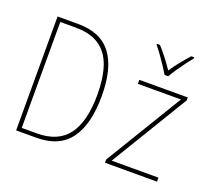

<svg xmlns="http://www.w3.org/2000/svg" viewBox="-124 -947 1308 1131"><g transform="rotate(20 530.0 -381.5)"><path d="M74 0V-714H204Q345 -714 412 -625Q479 -536 479 -362Q479 -184 411 -92Q343 0 201 0ZM194 -25Q328 -25 390 -109.5Q452 -194 452 -361Q452 -466 427 -539Q402 -612 346 -650.5Q290 -689 198 -689H100V-25ZM631 0V-20L924 -503H654V-528H958V-510L664 -25H957V0ZM784 -606Q771 -628 752.5 -656Q734 -684 714.5 -711Q695 -738 679 -757V-763H698Q723 -736 749 -702Q775 -668 795 -638Q815 -668 841 -700.5Q867 -733 894 -763H913V-757Q896 -736 876 -709Q856 -682 837.5 -655Q819 -628 807 -606Z"/></g></svg>

Font: Noto Sans Mono Condensed Thin
Style: Regular
Weight: 100
Width: 3
Designer: Monotype Design Team
Foundry: Monotype Imaging Inc.
Version: Version 2.014; ttfautohint (v1.8.4.7-5d5b)